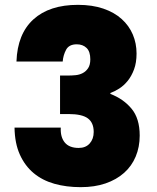

<svg xmlns="http://www.w3.org/2000/svg" viewBox="-20 -767 650 793"><path d="M48 -513Q52 -627 118 -687Q184 -747 302 -747Q361 -747 406.5 -731.5Q452 -716 482.5 -688.5Q513 -661 528.5 -624.5Q544 -588 544 -546Q544 -508 533.5 -480Q523 -452 507 -432.5Q491 -413 472 -401Q453 -389 436 -383V-379Q489 -359 523 -318.5Q557 -278 557 -207Q557 -160 540.5 -120.5Q524 -81 492.5 -53Q461 -25 416 -9.5Q371 6 313 6Q254 6 204.5 -8Q155 -22 119 -52Q83 -82 62 -128.5Q41 -175 40 -240H231Q229 -201 247.5 -178.5Q266 -156 305 -156Q334 -156 350.5 -174.5Q367 -193 367 -222Q367 -260 343 -278Q319 -296 263 -296H228V-455H262Q276 -455 292 -456.5Q308 -458 321.5 -465Q335 -472 344 -485.5Q353 -499 353 -522Q353 -554 337.5 -569Q322 -584 297 -584Q265 -584 253 -561.5Q241 -539 239 -513H48Z"/></svg>

Font: SVN-Poppins ExtraBold
Style: Regular
Weight: 800
Designer: Ninad Kale (Devanagari), Jonny Pinhorn (Latin)
Foundry: Indian Type Foundry
Version: Version 3.002 2017; ttfautohint (v1.8.3)